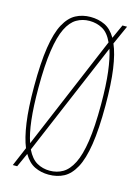

<svg xmlns="http://www.w3.org/2000/svg" viewBox="-111 -773 617 847"><g transform="rotate(15 197.5 -350.0)"><path d="M53 10H33L70 -77Q53 -118 43.5 -184.5Q34 -251 34 -349Q34 -458 45 -528.5Q56 -599 77.5 -638.5Q99 -678 129 -694Q159 -710 196 -710Q232 -710 261.5 -696Q291 -682 312 -646L341 -710H362L323 -623Q341 -582 350.5 -515Q360 -448 360 -350Q360 -241 349 -171Q338 -101 316.5 -61.5Q295 -22 265 -6Q235 10 196 10Q161 10 132 -4Q103 -18 82 -54ZM54 -349Q54 -263 61 -202.5Q68 -142 82 -103L301 -622Q283 -662 256 -677Q229 -692 196 -692Q164 -692 137.5 -676.5Q111 -661 92.5 -623.5Q74 -586 64 -519Q54 -452 54 -349ZM196 -8Q229 -8 255.5 -23.5Q282 -39 301 -76.5Q320 -114 330 -180Q340 -246 340 -349Q340 -436 332.5 -496.5Q325 -557 312 -596L92 -77Q111 -38 137.5 -23Q164 -8 196 -8Z"/></g></svg>

Font: Georama Condensed Thin
Style: Regular
Weight: 100
Width: 3
Designer: Jean-Baptiste Levee
Foundry: Production Type
Version: Version 1.000